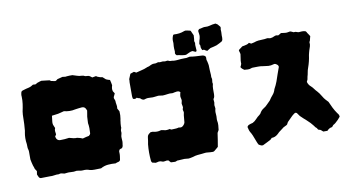

<svg xmlns="http://www.w3.org/2000/svg" viewBox="-75 -921 2098 1139"><g transform="rotate(-10 974.0 -352.0)"><path d="M623 -321Q624 -309 623.5 -297.5Q623 -286 621 -274Q620 -271 619.5 -268.5Q619 -266 619 -263Q618 -256 617 -247.5Q616 -239 616 -231Q618 -224 614.5 -217Q611 -210 612 -202Q614 -193 610.5 -183.5Q607 -174 608 -163Q611 -142 607 -124Q607 -111 599 -103Q598 -102 595 -102Q592 -102 590 -100Q583 -99 581 -90Q581 -88 580 -86.5Q579 -85 580 -83Q581 -71 579.5 -59.5Q578 -48 576 -36Q572 -28 563.5 -26.5Q555 -25 547 -21Q524 -23 501 -21Q478 -19 457 -7Q447 -7 437 -6.5Q427 -6 417 -6Q410 -6 403 -6.5Q396 -7 389 -9Q379 -13 369 -14Q359 -15 350 -14Q340 -13 331 -15Q322 -17 313 -18Q303 -16 294 -15.5Q285 -15 275 -16Q265 -17 256.5 -16Q248 -15 238 -14Q230 -16 221 -18Q212 -20 204 -16Q190 -17 177 -14.5Q164 -12 150 -13Q136 -13 122.5 -12.5Q109 -12 95 -12Q93 -12 89 -14Q83 -19 81.5 -24.5Q80 -30 76 -37Q77 -42 77.5 -46.5Q78 -51 79 -57Q77 -61 74 -64.5Q71 -68 69 -72Q68 -77 66 -82.5Q64 -88 62 -93Q59 -103 57 -112.5Q55 -122 53 -132V-163Q53 -171 53 -178.5Q53 -186 51 -192Q48 -201 48.5 -209Q49 -217 48 -225Q42 -262 49 -297Q51 -304 51 -311Q51 -318 52 -325Q54 -345 54 -363.5Q54 -382 55 -401Q56 -406 56 -410.5Q56 -415 57 -420Q62 -442 65 -464Q68 -486 67 -508Q66 -515 67 -521.5Q68 -528 69 -532Q71 -539 75.5 -541Q80 -543 84 -544Q92 -546 101 -549Q110 -552 118 -553Q126 -555 132.5 -558.5Q139 -562 145 -566Q149 -566 152.5 -565.5Q156 -565 160 -565Q165 -567 169 -570Q173 -573 178 -574Q183 -576 188.5 -577.5Q194 -579 198 -580Q209 -579 220 -577.5Q231 -576 241 -575Q249 -575 253 -570L254 -569Q260 -568 266 -566.5Q272 -565 278 -564Q283 -564 286.5 -567Q290 -570 294 -573Q302 -575 310 -577Q318 -579 325 -581Q332 -581 338 -579.5Q344 -578 351 -580Q359 -581 368 -581Q377 -581 385 -581Q399 -577 412 -572.5Q425 -568 438 -568Q442 -567 445.5 -567Q449 -567 452 -565Q459 -561 466.5 -561Q474 -561 482 -559L490 -554Q496 -550 499 -547Q507 -549 522 -551Q529 -545 541 -542Q544 -540 549 -539.5Q554 -539 559 -538Q564 -534 568 -530Q572 -526 577 -522Q582 -519 588 -517.5Q594 -516 600 -514Q602 -506 604 -497.5Q606 -489 607 -481Q604 -472 603 -463.5Q602 -455 605 -445Q607 -441 609.5 -438Q612 -435 614 -431Q612 -426 609.5 -421Q607 -416 605 -412Q602 -405 605.5 -398.5Q609 -392 610 -386Q610 -381 610.5 -375.5Q611 -370 612 -366Q615 -354 613 -339Q615 -335 618 -330.5Q621 -326 623 -321ZM435 -359Q434 -361 433 -363.5Q432 -366 431 -368Q425 -383 408 -383Q398 -382 387.5 -381Q377 -380 366 -378Q349 -374 332 -374.5Q315 -375 298 -379Q289 -377 280.5 -374.5Q272 -372 262 -370Q253 -369 243.5 -367.5Q234 -366 224 -365Q223 -356 222 -347.5Q221 -339 220 -331Q218 -315 224 -304Q225 -300 227 -296.5Q229 -293 230 -290Q225 -280 226.5 -270Q228 -260 229 -252Q223 -243 221 -239Q223 -236 223.5 -233Q224 -230 225 -228Q232 -214 248 -214Q262 -214 275 -215Q288 -216 301 -218Q315 -214 326.5 -211.5Q338 -209 348 -210Q359 -208 366.5 -205.5Q374 -203 381 -200Q392 -203 401.5 -205.5Q411 -208 419 -209Q428 -216 429 -222Q429 -230 429.5 -238.5Q430 -247 430 -254Q430 -263 429 -270.5Q428 -278 427 -284Q428 -295 428 -304.5Q428 -314 429 -323Q431 -332 432 -340.5Q433 -349 435 -359Z M1299 -647Q1299 -641 1298 -635Q1297 -629 1292 -624Q1285 -620 1277.5 -616Q1270 -612 1259 -607Q1252 -605 1241.5 -602Q1231 -599 1220 -597Q1215 -594 1209.5 -591Q1204 -588 1199 -584Q1191 -586 1185 -591Q1179 -596 1170 -593Q1167 -599 1165 -604.5Q1163 -610 1163 -615Q1165 -620 1162 -625Q1159 -630 1159 -634Q1161 -645 1163 -652Q1168 -666 1169 -679Q1169 -686 1168 -692Q1167 -698 1166 -705V-710Q1167 -715 1174 -720Q1184 -721 1193.5 -724Q1203 -727 1214 -726Q1224 -725 1236 -728Q1246 -731 1255 -732.5Q1264 -734 1274 -735Q1282 -731 1285.5 -728Q1289 -725 1299 -712Q1302 -706 1300 -701Q1298 -696 1299 -690Q1300 -685 1299.5 -679.5Q1299 -674 1299 -669Q1299 -664 1298.5 -658Q1298 -652 1299 -647ZM1136 -598Q1136 -597 1135.5 -596Q1135 -595 1135 -593Q1134 -592 1131.5 -591Q1129 -590 1127 -591Q1123 -593 1118.5 -595Q1114 -597 1111 -598Q1100 -597 1090.5 -592Q1081 -587 1071 -583Q1064 -582 1057 -583Q1050 -584 1043 -585Q1036 -587 1029 -588Q1022 -589 1015 -590Q1006 -598 1007 -605Q1009 -612 1008 -618Q1007 -624 1007 -631Q1007 -639 1007 -645.5Q1007 -652 1008 -658Q1008 -661 1008.5 -664.5Q1009 -668 1008 -672Q1006 -692 1015 -711Q1018 -714 1020 -714Q1037 -713 1052.5 -715Q1068 -717 1083 -723Q1085 -723 1087 -724Q1089 -725 1090 -725Q1097 -724 1103.5 -723Q1110 -722 1117 -720Q1118 -720 1122 -718Q1125 -712 1128 -704.5Q1131 -697 1135 -689Q1134 -682 1134 -673.5Q1134 -665 1132 -657Q1132 -650 1134 -646Q1136 -644 1135 -641Q1133 -631 1134.5 -620Q1136 -609 1136 -598ZM1197 -385Q1193 -371 1193 -355.5Q1193 -340 1193 -324Q1193 -318 1192 -312Q1191 -306 1188 -300Q1183 -297 1185 -290Q1188 -275 1184 -261Q1184 -259 1184 -256Q1184 -253 1185 -251Q1185 -247 1186 -242Q1187 -237 1185 -233Q1183 -225 1183 -217Q1183 -209 1184 -201Q1185 -197 1184.5 -192.5Q1184 -188 1184 -183Q1184 -179 1183.5 -174Q1183 -169 1184 -166Q1187 -152 1186 -138Q1185 -124 1183 -110Q1182 -107 1179 -103Q1176 -99 1174 -94Q1171 -75 1168 -53.5Q1165 -32 1161 -12Q1154 -5 1147.5 -0.5Q1141 4 1136 9Q1133 10 1131.5 11Q1130 12 1128 12Q1119 12 1111 11.5Q1103 11 1094 10Q1087 9 1079 10Q1071 11 1062 12Q1049 13 1034.5 14.5Q1020 16 1006 21Q996 23 987 25Q978 27 967 25Q954 23 942 24.5Q930 26 917 26Q910 25 904.5 28.5Q899 32 892 31Q887 30 881.5 30.5Q876 31 871 30L858 16Q848 14 838 17Q834 18 829 18Q824 18 820 16Q806 10 792 15Q786 17 782 17Q777 16 771.5 14.5Q766 13 761 12Q760 9 758 6.5Q756 4 756 1Q751 -49 756 -99Q758 -112 759.5 -118.5Q761 -125 762 -138Q763 -148 767 -153.5Q771 -159 783 -167Q788 -167 793 -167.5Q798 -168 802 -166Q822 -162 838 -166Q841 -167 843.5 -167.5Q846 -168 850 -168Q856 -167 862 -165.5Q868 -164 874 -163Q887 -163 899 -166Q902 -163 908 -161Q919 -162 928.5 -162Q938 -162 947 -164Q951 -166 954.5 -165Q958 -164 962 -164Q971 -163 980 -171.5Q989 -180 991 -189Q993 -202 993.5 -216.5Q994 -231 998 -248Q998 -253 995.5 -260.5Q993 -268 997 -275Q997 -276 997.5 -276.5Q998 -277 998 -278Q998 -286 995.5 -294.5Q993 -303 996 -311Q999 -319 997.5 -326.5Q996 -334 994 -343Q994 -347 994.5 -351.5Q995 -356 996 -360Q996 -362 997 -364.5Q998 -367 999 -369L992 -376Q985 -378 978 -377.5Q971 -377 963 -375Q959 -374 954.5 -373Q950 -372 945 -373Q935 -374 925.5 -372.5Q916 -371 906 -370Q902 -370 899 -369.5Q896 -369 892 -369Q882 -370 873.5 -371.5Q865 -373 856 -371Q847 -370 838 -369Q829 -368 821 -369Q811 -370 802.5 -369.5Q794 -369 785 -366Q779 -363 773 -365Q767 -367 762 -371Q758 -376 755.5 -376.5Q753 -377 746 -379Q745 -378 741.5 -381Q738 -384 736 -382Q733 -379 730 -378.5Q727 -378 723 -378Q713 -378 713 -388Q712 -392 712 -396.5Q712 -401 712 -405V-481Q713 -485 713 -489.5Q713 -494 713 -499Q716 -506 719 -513.5Q722 -521 725 -528V-529Q725 -529 733.5 -532Q742 -535 748 -537Q751 -536 754 -534Q757 -532 761 -530Q778 -535 794.5 -538.5Q811 -542 827 -549Q830 -551 834.5 -551.5Q839 -552 843 -554Q847 -556 851 -558Q855 -560 858 -561Q867 -565 876.5 -564Q886 -563 894 -567Q897 -568 901 -568Q909 -565 917.5 -567Q926 -569 934 -567Q941 -565 948 -567Q955 -569 962 -566Q968 -562 975.5 -562.5Q983 -563 990 -561Q1000 -560 1012 -561Q1036 -564 1062 -564Q1068 -563 1074.5 -565Q1081 -567 1090 -568Q1106 -565 1124 -564Q1142 -563 1161 -562Q1173 -562 1182 -554Q1186 -547 1184.5 -539.5Q1183 -532 1187 -524Q1189 -517 1190 -510.5Q1191 -504 1192 -499Q1192 -483 1193 -468Q1194 -453 1195 -438Q1195 -435 1194.5 -431Q1194 -427 1195 -424Q1199 -415 1196.5 -405Q1194 -395 1197 -385ZM1001 -368 1000 -369Q1001 -367 1001 -368Z M1904 -63Q1891 -46 1872 -30Q1869 -27 1865 -25Q1861 -23 1858 -21Q1856 -18 1853.5 -15.5Q1851 -13 1849 -10Q1839 -9 1831.5 -4.5Q1824 0 1818 7H1793Q1787 2 1781.5 -3Q1776 -8 1768 -8Q1763 -11 1761 -16Q1759 -21 1754 -24Q1750 -27 1748 -31Q1746 -35 1742 -39Q1735 -48 1727.5 -56Q1720 -64 1712 -71Q1707 -76 1702 -80.5Q1697 -85 1692 -89Q1676 -103 1672 -108Q1668 -113 1657 -129Q1649 -133 1645 -130Q1641 -127 1636.5 -124Q1632 -121 1628 -117L1596 -85Q1595 -83 1593 -79.5Q1591 -76 1589 -72Q1588 -71 1587 -70Q1586 -69 1584 -68Q1577 -64 1570 -61Q1563 -58 1558 -53Q1546 -43 1534 -35Q1530 -31 1526.5 -27.5Q1523 -24 1519 -21Q1504 -9 1485 -9Q1483 -7 1480.5 -4Q1478 -1 1475 1Q1465 6 1452.5 12.5Q1440 19 1427 25Q1420 26 1414.5 23.5Q1409 21 1402 17Q1397 9 1393.5 -0.5Q1390 -10 1386 -20Q1382 -31 1377 -43Q1372 -55 1365 -66Q1361 -73 1359 -81Q1357 -89 1355 -97Q1355 -101 1358 -102Q1360 -107 1366 -109Q1371 -111 1377 -113Q1383 -115 1389 -116Q1403 -123 1413.5 -135Q1424 -147 1437 -156Q1439 -158 1441 -160Q1443 -162 1444 -163Q1453 -181 1470 -191Q1482 -198 1491.5 -208.5Q1501 -219 1512 -229Q1522 -245 1534 -258.5Q1546 -272 1551 -291Q1557 -302 1562 -312.5Q1567 -323 1571 -334Q1578 -355 1585.5 -376.5Q1593 -398 1600 -417Q1599 -425 1595.5 -428.5Q1592 -432 1587 -435Q1579 -440 1571 -437Q1555 -432 1540 -433Q1525 -434 1508 -437Q1493 -440 1477.5 -439.5Q1462 -439 1447 -439Q1440 -439 1437 -437Q1427 -433 1416.5 -433.5Q1406 -434 1395 -435Q1389 -439 1384 -443.5Q1379 -448 1375 -455Q1377 -458 1378.5 -461Q1380 -464 1381 -467Q1382 -470 1383 -473.5Q1384 -477 1383 -481Q1383 -494 1385.5 -506Q1388 -518 1389 -531Q1388 -536 1386.5 -542Q1385 -548 1383 -553Q1385 -555 1385.5 -556.5Q1386 -558 1387 -559Q1392 -563 1397 -566Q1402 -569 1406 -573Q1409 -575 1412 -575Q1415 -575 1419 -576Q1428 -578 1435.5 -580Q1443 -582 1450 -588Q1455 -584 1463 -581Q1473 -583 1481 -585Q1494 -590 1507.5 -591.5Q1521 -593 1534 -593Q1539 -593 1544.5 -593.5Q1550 -594 1555 -595Q1562 -597 1568 -595Q1574 -593 1581 -593Q1593 -594 1604.5 -600Q1616 -606 1628 -601Q1634 -604 1638.5 -606.5Q1643 -609 1647 -612Q1663 -610 1670.5 -609Q1678 -608 1684.5 -609Q1691 -610 1702 -612Q1706 -611 1709.5 -609.5Q1713 -608 1717 -606Q1719 -605 1721.5 -604Q1724 -603 1726 -604Q1734 -605 1741.5 -601.5Q1749 -598 1756 -599Q1762 -600 1768 -600Q1774 -600 1779 -600Q1783 -599 1786 -598.5Q1789 -598 1791 -598Q1797 -594 1799 -589Q1801 -584 1804 -581L1815 -564Q1811 -551 1808 -537Q1807 -536 1805.5 -533Q1804 -530 1804 -528Q1806 -516 1802.5 -504.5Q1799 -493 1795 -482Q1793 -476 1791.5 -469.5Q1790 -463 1788 -455Q1783 -417 1770 -381Q1765 -368 1763 -355Q1761 -342 1757 -329Q1756 -325 1755.5 -320.5Q1755 -316 1754 -313Q1753 -309 1751 -306.5Q1749 -304 1748 -300Q1753 -281 1768 -269Q1776 -262 1783 -252Q1790 -242 1799 -233Q1805 -227 1810 -219.5Q1815 -212 1820 -204Q1827 -193 1830.5 -187.5Q1834 -182 1839 -177Q1844 -172 1854 -161Q1862 -142 1871.5 -123Q1881 -104 1893 -87Q1895 -84 1898 -80.5Q1901 -77 1902 -74Q1903 -72 1903 -69.5Q1903 -67 1904 -63Z"/></g></svg>

Font: Daruma Drop One
Style: Regular
Weight: 400
Designer: Maniackers Design
Version: Version 1.000